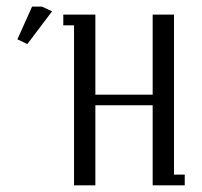

<svg xmlns="http://www.w3.org/2000/svg" viewBox="-20 -556 606 576"><path d="M32.2 -438 76.2 -536.1H106L136.2 -522L62 -423.8ZM169.9 -480V-512.2H266.1V-272H438V-512.2H502V-32.2H534.2V0H438V-240.2H266.1V0H202.1V-480Z"/></svg>

Font: Gawaa
Style: Regular
Weight: 400
Designer: T. Christopher White
Version: Version 1.0